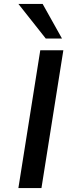

<svg xmlns="http://www.w3.org/2000/svg" viewBox="-20 -962 385 982"><path d="M74 0 186 -705H304L192 0ZM214 -765 74 -942H198L297 -765Z"/></svg>

Font: Nunito Sans 7pt SemiExpanded SemiBold
Style: Italic
Weight: 600
Width: 6
Italic angle: -9°
Designer: Vernon Adams
Foundry: Vernon Adams
Version: Version 3.101;gftools[0.9.27]